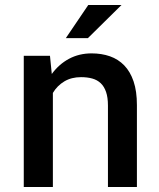

<svg xmlns="http://www.w3.org/2000/svg" viewBox="-20 -753 640 773"><path d="M181.2 -528.3 188.5 -455.1Q217.3 -494.6 258.1 -516.4Q298.8 -538.1 348.6 -538.1Q389.2 -538.1 422.6 -526.4Q456.1 -514.6 480.2 -489.7Q504.4 -464.8 517.8 -425.3Q531.2 -385.7 531.2 -330.1V0H414.6V-328.1Q414.6 -360.8 407 -382.8Q399.4 -404.8 385.5 -418Q371.6 -431.2 351.6 -436.8Q331.5 -442.4 306.2 -442.4Q267.6 -442.4 239 -425.3Q210.4 -408.2 192.9 -378.9V0H75.7V-528.3ZM335.4 -732.9H469.2L334 -599.6H245.1Z"/></svg>

Font: Roboto Mono
Style: Regular
Weight: 500
Designer: Google
Version: Version 2.000986; 2015; ttfautohint (v1.3)